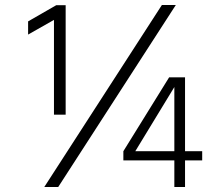

<svg xmlns="http://www.w3.org/2000/svg" viewBox="-20 -755 897 772"><path d="M244 -294H197V-675L93 -616V-669L206 -734H244ZM214 -3H158L631 -735H687ZM681 -147V-405L524 -147ZM724 -3H681V-110H476V-147L660 -444H724V-147H793V-110H724Z"/></svg>

Font: LXGW 975 Gothic SC 200W
Style: Regular
Weight: 200
Version: Version 2.01;February 25, 2021